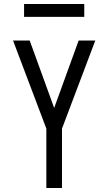

<svg xmlns="http://www.w3.org/2000/svg" viewBox="-20 -937 540 957"><path d="M211 0V-296L45 -735H128L250 -399L372 -735H455L289 -296V0ZM400 -853H100V-917H400Z"/></svg>

Font: Iosevka Custom
Style: Regular
Weight: 400
Monospace: yes
Designer: Belleve Invis
Foundry: Belleve Invis
Version: Version 32.5.0; ttfautohint (v1.8.4)